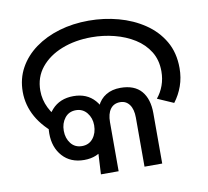

<svg xmlns="http://www.w3.org/2000/svg" viewBox="-75 -749 903 833"><g transform="rotate(-10 376.0 -333.0)"><path d="M152 -201Q91 -247 61.5 -299.5Q32 -352 32 -411Q32 -469 58 -516Q84 -563 130 -596.5Q176 -630 236.5 -648Q297 -666 367 -666Q434 -666 497 -649Q560 -632 610.5 -598Q661 -564 690.5 -513.5Q720 -463 720 -395Q720 -353 707 -316.5Q694 -280 671 -250L600 -281Q619 -304 629.5 -333Q640 -362 640 -395Q640 -445 617 -482Q594 -519 555 -543.5Q516 -568 467 -580.5Q418 -593 367 -593Q294 -593 235.5 -570Q177 -547 142.5 -504.5Q108 -462 108 -403Q108 -363 126 -326.5Q144 -290 178 -258L152 -201ZM244 -74Q184 -74 149 -113Q114 -152 114 -213Q114 -276 149.5 -315.5Q185 -355 245 -355Q304 -355 338.5 -316Q373 -277 373 -215Q373 -153 338 -113.5Q303 -74 244 -74ZM245 -135Q276 -135 294 -158Q312 -181 312 -215Q312 -247 293.5 -270Q275 -293 245 -293Q214 -293 196 -270Q178 -247 178 -214Q178 -181 196 -158Q214 -135 245 -135ZM312 -148 335 -222Q335 -264 348.5 -293.5Q362 -323 388.5 -339Q415 -355 452 -355Q483 -355 506 -346Q529 -337 544 -319.5Q559 -302 566.5 -277.5Q574 -253 574 -222V0H496V-216Q496 -253 481 -273.5Q466 -294 440 -294Q412 -294 397 -273.5Q382 -253 382 -216V0H304Z"/></g></svg>

Font: loriya85
Style: Book
Weight: 400
Designer: Jelle Bosma - Monotype Design Team
Foundry: Monotype Imaging Inc.
Version: Version 2.003